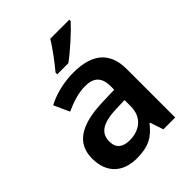

<svg xmlns="http://www.w3.org/2000/svg" viewBox="-217 -889 1021 1021"><g transform="rotate(-45 294.0 -378.0)"><path d="M481 -756V-766H337C311 -721 261 -656 230 -619V-606H313C363 -641 448 -719 481 -756ZM297 -552C222 -552 151 -533 98 -505L138 -417C187 -439 237 -457 291 -457C351 -457 386 -430 386 -361V-334L292 -331C125 -325 44 -270 44 -158C44 -43 116 10 213 10C303 10 346 -16 393 -75H397L422 0H511V-364C511 -492 437 -552 297 -552ZM320 -254 386 -256V-210C386 -127 329 -85 255 -85C206 -85 173 -105 173 -157C173 -215 209 -250 320 -254Z"/></g></svg>

Font: Noto Sans Gunjala Gondi Semibold
Style: Regular
Weight: 400
Designer: Ek Type
Foundry: Ek Type
Version: Version 1.004